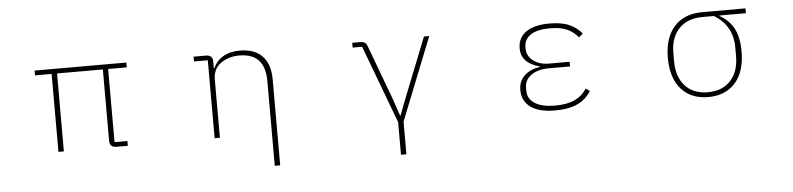

<svg xmlns="http://www.w3.org/2000/svg" viewBox="-45 -784 5090 1232"><g transform="rotate(-5 2500.0 -168.0)"><path d="M307 0V-502H200V-533H791V-502H671V-31H754V0H681Q637 0 637 -42V-502H342V0Z M1682 -336Q1682 -515 1517 -515Q1447 -515 1397 -479Q1347 -443 1347 -375V0H1313V-502H1224V-533H1303Q1347 -533 1347 -491V-449H1351Q1370 -493 1413.5 -519.5Q1457 -546 1524 -546Q1617 -546 1667 -494Q1717 -442 1717 -343V210H1682Z M2495 210V0L2307 -502H2246V-533H2297Q2315 -533 2325.5 -526.5Q2336 -520 2342 -505L2473 -153L2511 -41H2514L2557 -153L2708 -533H2742L2530 0V210Z M3294 -137Q3294 -192 3330.5 -228Q3367 -264 3432 -274V-277Q3313 -308 3313 -403Q3313 -472 3366.5 -509Q3420 -546 3516 -546Q3596 -546 3644.5 -524Q3693 -502 3725 -463L3699 -441Q3670 -476 3629 -495.5Q3588 -515 3517 -515Q3434 -515 3392.5 -486.5Q3351 -458 3351 -410V-397Q3351 -352 3390.5 -321Q3430 -290 3492 -290H3625V-260H3491Q3418 -260 3375 -229.5Q3332 -199 3332 -149V-128Q3332 -76 3378.5 -47Q3425 -18 3507 -18Q3585 -18 3634.5 -41Q3684 -64 3712 -110L3738 -92Q3707 -41 3651.5 -14Q3596 13 3505 13Q3402 13 3348 -26.5Q3294 -66 3294 -137Z M4255 -260Q4255 -389 4319.5 -461Q4384 -533 4500 -533H4779V-502H4608V-499Q4670 -465 4700 -407.5Q4730 -350 4730 -260Q4730 -130 4666.5 -58.5Q4603 13 4492 13Q4381 13 4318 -58.5Q4255 -130 4255 -260ZM4692 -234V-288Q4692 -431 4572 -502H4500Q4402 -502 4347.5 -444.5Q4293 -387 4293 -288V-234Q4293 -134 4346 -76Q4399 -18 4492 -18Q4586 -18 4639 -76Q4692 -134 4692 -234Z"/></g></svg>

Font: IBM Plex Sans JP ExtraLight
Style: Regular
Weight: 200
Designer: Mike Abbink; Paul van der Laan; Pieter van Rosmalen; Wujin Sim; Yejin Wi; Jinhee Kim; Boomi Park; Yona Kim; Kichan Ma
Foundry: Sandoll Inc.
Version: Version 1.001